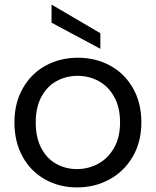

<svg xmlns="http://www.w3.org/2000/svg" viewBox="-20 -809 680 838"><path d="M316 9Q239 9 176.5 -26Q114 -61 78.5 -125.5Q43 -190 43 -275Q43 -359 79.5 -423.5Q116 -488 179 -522.5Q242 -557 320 -557Q398 -557 461 -522.5Q524 -488 560.5 -424Q597 -360 597 -275Q597 -190 559.5 -125.5Q522 -61 458 -26Q394 9 316 9ZM316 -71Q365 -71 408 -94Q451 -117 477.5 -163Q504 -209 504 -275Q504 -341 478 -387Q452 -433 410 -455.5Q368 -478 319 -478Q269 -478 227.5 -455.5Q186 -433 161 -387Q136 -341 136 -275Q136 -208 160.5 -162Q185 -116 226 -93.5Q267 -71 316 -71ZM418 -664V-596L205 -710V-789Z"/></svg>

Font: DVN-Poppins
Style: Regular
Weight: 400
Designer: Ninad Kale (Devanagari), Jonny Pinhorn (Latin)
Foundry: Indian Type Foundry
Version: 4.004